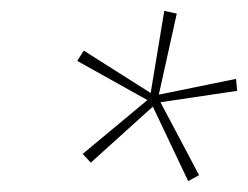

<svg xmlns="http://www.w3.org/2000/svg" viewBox="-20 -777 456 353"><path d="M326 -444 346 -455 275 -589 416 -610 414 -632 272 -603 305 -752 282 -757 257 -606 134 -684 122 -665 251 -593 132 -494 147 -478 261 -581Z"/></svg>

Font: Noto Sans Condensed Thin
Style: Italic
Weight: 100
Width: 3
Italic angle: -12°
Designer: Monotype Design Team
Foundry: Monotype Imaging Inc.
Version: Version 2.013